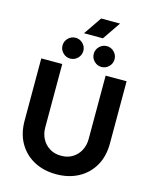

<svg xmlns="http://www.w3.org/2000/svg" viewBox="-151 -1154 1013 1265"><g transform="rotate(15 356.0 -522.0)"><path d="M356 12Q271 12 205.5 -23Q140 -58 102.5 -122.5Q65 -187 65 -276V-700H208V-267Q208 -225 226 -190.5Q244 -156 277.5 -135Q311 -114 357 -114Q402 -114 435 -135Q468 -156 486 -190.5Q504 -225 504 -267V-700H647V-276Q647 -187 609.5 -122.5Q572 -58 506.5 -23Q441 12 356 12ZM462 -748Q433 -748 412 -769Q391 -790 391 -819Q391 -848 412 -869Q433 -890 462 -890Q491 -890 512 -869Q533 -848 533 -819Q533 -790 512 -769Q491 -748 462 -748ZM249 -748Q220 -748 199 -769Q178 -790 178 -819Q178 -848 199 -869Q220 -890 249 -890Q278 -890 299 -869Q320 -848 320 -819Q320 -790 299 -769Q278 -748 249 -748ZM294 -933 378 -1056H507L423 -933Z"/></g></svg>

Font: MuseoModerno Thin SemiBold
Style: Regular
Weight: 600
Version: Version 1.003